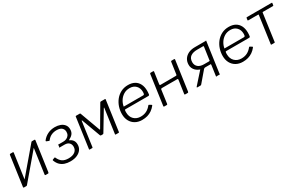

<svg xmlns="http://www.w3.org/2000/svg" viewBox="141 -1677 4294 2821"><g transform="rotate(-30 2288.5 -266.0)"><path d="M188 -518 117 -15Q115 0 100 0H64Q56 0 53.5 -2.5Q51 -5 52 -12L123 -518Q125 -530 135 -530H179Q189 -530 188 -518ZM555 -518 484 -15Q482 -6 479 -3Q476 0 467 0H431Q423 0 420.5 -2.5Q418 -5 419 -12L490 -518Q492 -530 502 -530H546Q556 -530 555 -518ZM493 -526 528 -492 113 -3 78 -38Z M847 10Q795 10 752 -4.5Q709 -19 678.5 -49.5Q648 -80 630 -128Q625 -139 635 -143L671 -156Q677 -157 680 -150Q704 -95 742.5 -68.5Q781 -42 846 -42Q916 -42 955 -72.5Q994 -103 994 -155Q994 -197 968 -222Q942 -247 894 -247H820Q814 -247 810.5 -245Q807 -243 806 -247L811 -280Q811 -287 810 -290.5Q809 -294 812 -294H899Q929 -294 954.5 -305.5Q980 -317 996 -340Q1012 -363 1012 -396Q1012 -437 983.5 -463.5Q955 -490 893 -490Q849 -490 809 -472.5Q769 -455 736 -413Q730 -403 724 -408L684 -424Q680 -426 679.5 -430Q679 -434 682 -439Q717 -486 772 -514Q827 -542 896 -542Q945 -542 986 -527Q1027 -512 1052.5 -480.5Q1078 -449 1078 -402Q1078 -355 1054.5 -325.5Q1031 -296 991 -277Q985 -274 984 -271Q983 -268 989 -265Q1021 -253 1041 -225Q1061 -197 1061 -155Q1062 -108 1037 -71Q1012 -34 964 -12Q916 10 847 10Z M1177 0Q1169 0 1170 -9L1242 -522Q1243 -530 1251 -530H1313Q1322 -530 1325 -522L1448 -186Q1450 -179 1453.5 -179Q1457 -179 1461 -186L1658 -522Q1661 -526 1664 -528Q1667 -530 1672 -530H1742Q1751 -530 1749 -521L1677 -8Q1676 0 1667 0H1618Q1610 0 1611 -9L1669 -423Q1670 -428 1666.5 -428Q1663 -428 1661 -423L1470 -106Q1465 -97 1454 -97H1427Q1415 -97 1412 -107L1296 -422Q1295 -428 1291 -428Q1287 -428 1286 -422L1229 -8Q1228 0 1219 0Z M2065 10Q1999 10 1950 -18Q1901 -46 1874 -96Q1847 -146 1847 -213Q1847 -275 1866.5 -333.5Q1886 -392 1923.5 -438.5Q1961 -485 2014.5 -512.5Q2068 -540 2136 -540Q2200 -540 2245.5 -515Q2291 -490 2315.5 -442Q2340 -394 2340 -326Q2340 -312 2339 -297.5Q2338 -283 2336 -267Q2335 -260 2330 -255Q2325 -250 2317 -250H1926Q1919 -250 1916 -241.5Q1913 -233 1913 -205Q1913 -130 1957.5 -86.5Q2002 -43 2071 -43Q2127 -43 2170.5 -65.5Q2214 -88 2248 -132Q2252 -136 2255.5 -135.5Q2259 -135 2262 -133L2293 -114Q2302 -110 2296 -100Q2266 -62 2230.5 -37.5Q2195 -13 2154 -1.5Q2113 10 2065 10ZM2256 -296Q2266 -296 2272 -304Q2278 -312 2278 -343Q2278 -408 2239 -448.5Q2200 -489 2134 -489Q2075 -489 2030.5 -460.5Q1986 -432 1959 -387.5Q1932 -343 1925 -296Z M2444 0Q2436 0 2433.5 -2.5Q2431 -5 2432 -12L2503 -518Q2505 -530 2515 -530H2560Q2571 -530 2569 -518L2540 -317Q2540 -311 2543 -307Q2546 -303 2551 -303L2815 -304Q2821 -303 2825 -307Q2829 -311 2830 -316L2859 -518Q2860 -530 2871 -530H2916Q2926 -530 2925 -518L2854 -15Q2852 -6 2849 -3Q2846 0 2837 0H2800Q2791 0 2788.5 -2.5Q2786 -5 2787 -12L2820 -239Q2820 -245 2817.5 -248.5Q2815 -252 2808 -252H2545Q2539 -252 2535 -249Q2531 -246 2529 -240L2498 -15Q2497 -6 2494 -3Q2491 0 2481 0Z M3321 0 3347 -184Q3347 -190 3346 -193.5Q3345 -197 3348 -197H3238Q3195 -197 3161 -210.5Q3127 -224 3103.5 -246Q3080 -268 3068 -297Q3056 -326 3058 -356Q3059 -405 3083.5 -444Q3108 -483 3154.5 -506.5Q3201 -530 3268 -530H3446Q3452 -530 3455 -532Q3458 -534 3459 -530L3386 -13Q3386 -8 3387.5 -4Q3389 0 3385 0H3335Q3329 0 3325.5 2Q3322 4 3321 0ZM3006 0Q2998 0 2996.5 -4.5Q2995 -9 3001 -15L3198 -236L3255 -197Q3236 -198 3225 -186L3074 -9Q3069 -4 3066 -2Q3063 0 3057 0ZM3258 -245H3342Q3348 -245 3351 -247Q3354 -249 3355 -245L3387 -468Q3387 -474 3385.5 -477.5Q3384 -481 3388 -481H3277Q3206 -481 3165 -451.5Q3124 -422 3123 -357Q3123 -306 3158 -275.5Q3193 -245 3258 -245Z M3774 10Q3708 10 3659 -18Q3610 -46 3583 -96Q3556 -146 3556 -213Q3556 -275 3575.5 -333.5Q3595 -392 3632.5 -438.5Q3670 -485 3723.5 -512.5Q3777 -540 3845 -540Q3909 -540 3954.5 -515Q4000 -490 4024.5 -442Q4049 -394 4049 -326Q4049 -312 4048 -297.5Q4047 -283 4045 -267Q4044 -260 4039 -255Q4034 -250 4026 -250H3635Q3628 -250 3625 -241.5Q3622 -233 3622 -205Q3622 -130 3666.5 -86.5Q3711 -43 3780 -43Q3836 -43 3879.5 -65.5Q3923 -88 3957 -132Q3961 -136 3964.5 -135.5Q3968 -135 3971 -133L4002 -114Q4011 -110 4005 -100Q3975 -62 3939.5 -37.5Q3904 -13 3863 -1.5Q3822 10 3774 10ZM3965 -296Q3975 -296 3981 -304Q3987 -312 3987 -343Q3987 -408 3948 -448.5Q3909 -489 3843 -489Q3784 -489 3739.5 -460.5Q3695 -432 3668 -387.5Q3641 -343 3634 -296Z M4561 -479H4393Q4385 -479 4384 -471L4320 -8Q4319 0 4310 0H4261Q4253 0 4254 -9L4318 -470Q4319 -475 4317.5 -477Q4316 -479 4311 -479H4143Q4135 -479 4135 -487L4140 -522Q4142 -530 4150 -530H4569Q4579 -530 4577 -522L4572 -487Q4571 -479 4561 -479Z"/></g></svg>

Font: Libre Franklin Light
Style: Italic
Weight: 300
Italic angle: -8°
Designer: Pablo Impallari, Rodrigo Fuenzalida, Nhung Nguyen
Foundry: Impallari Type
Version: Version 3.000